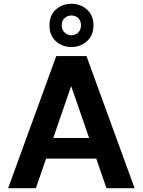

<svg xmlns="http://www.w3.org/2000/svg" viewBox="-20 -997 755 1017"><path d="M23 0 278 -700H438L693 0H544L357 -541L170 0ZM135 -157 172 -266H532L568 -157ZM358 -748Q310 -748 276 -778.5Q242 -809 242 -863Q242 -916 276 -946.5Q310 -977 358 -977Q406 -977 440.5 -946.5Q475 -916 475 -863Q475 -809 440.5 -778.5Q406 -748 358 -748ZM358 -810Q379 -810 394 -824.5Q409 -839 409 -863Q409 -887 394.5 -901Q380 -915 358 -915Q338 -915 322.5 -901.5Q307 -888 307 -863Q307 -839 322.5 -824.5Q338 -810 358 -810Z"/></svg>

Font: DM Sans 11pt ExtraBold
Style: Regular
Weight: 800
Version: Version 4.004;gftools[0.9.30]